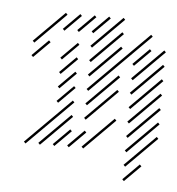

<svg xmlns="http://www.w3.org/2000/svg" viewBox="-38 -363 438 474"><g transform="rotate(5 180.5 -125.5)"><path d="M35.7 4.3 147.1 -107.1 142.9 -111.4 31.4 0ZM71.4 4.3 147.1 -71.4 142.9 -75.7 67.1 0ZM107.1 4.3 147.1 -35.7 142.9 -40 102.9 0ZM142.9 4.3 182.9 -35.7 178.6 -40 138.6 0ZM178.6 4.3 254.3 -71.4 250 -75.7 174.3 0ZM107.1 -102.9 147.1 -142.9 142.9 -147.1 102.9 -107.1ZM107.1 -138.6 147.1 -178.6 142.9 -182.9 102.9 -142.9ZM107.1 -174.3 147.1 -214.3 142.9 -218.6 102.9 -178.6ZM107.1 -210 147.1 -250 142.9 -254.3 102.9 -214.3ZM35.7 -210 75.7 -250 71.4 -254.3 31.4 -214.3ZM35.7 -245.7 111.4 -321.4 107.1 -325.7 31.4 -250ZM107.1 -281.4 147.1 -321.4 142.9 -325.7 102.9 -285.7ZM142.9 -281.4 182.9 -321.4 178.6 -325.7 138.6 -285.7ZM178.6 -281.4 218.6 -321.4 214.3 -325.7 174.3 -285.7ZM178.6 -245.7 254.3 -321.4 250 -325.7 174.3 -250ZM178.6 -210 254.3 -285.7 250 -290 174.3 -214.3ZM178.6 -174.3 254.3 -250 250 -254.3 174.3 -178.6ZM178.6 -138.6 325.7 -285.7 321.4 -290 174.3 -142.9ZM178.6 -102.9 254.3 -178.6 250 -182.9 174.3 -107.1ZM178.6 -67.1 254.3 -142.9 250 -147.1 174.3 -71.4ZM285.7 -210 325.7 -250 321.4 -254.3 281.4 -214.3ZM285.7 -174.3 361.4 -250 357.1 -254.3 281.4 -178.6ZM285.7 -138.6 361.4 -214.3 357.1 -218.6 281.4 -142.9ZM285.7 -102.9 361.4 -178.6 357.1 -182.9 281.4 -107.1ZM285.7 -67.1 361.4 -142.9 357.1 -147.1 281.4 -71.4ZM285.7 -31.4 361.4 -107.1 357.1 -111.4 281.4 -35.7ZM285.7 4.3 361.4 -71.4 357.1 -75.7 281.4 0ZM285.7 40 361.4 -35.7 357.1 -40 281.4 35.7ZM285.7 75.7 325.7 35.7 321.4 31.4 281.4 71.4Z"/></g></svg>

Font: Gossip Low Needlepoint
Style: Regular
Weight: 100
Width: 3
Designer: Deborah Khodanovich
Version: Version 1.001;Glyphs 3.3.1 (3343)